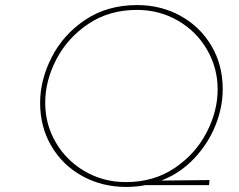

<svg xmlns="http://www.w3.org/2000/svg" viewBox="-20 -729 943 756"><path d="M857 -378Q857 -307 828.5 -235.5Q800 -164 745 -105.5Q690 -47 615 -18L805 -20L803 0H552Q518 7 476 7Q382 7 304.5 -35.5Q227 -78 182.5 -153.5Q138 -229 138 -324Q138 -415 184 -504.5Q230 -594 316.5 -651.5Q403 -709 520 -709Q614 -709 691 -666.5Q768 -624 812.5 -548.5Q857 -473 857 -378ZM158 -324Q158 -240 199.5 -168.5Q241 -97 314 -54.5Q387 -12 476 -12Q585 -12 667 -67Q749 -122 793 -206.5Q837 -291 837 -377Q837 -461 795.5 -533Q754 -605 681 -647.5Q608 -690 519 -690Q410 -690 328 -635Q246 -580 202 -495.5Q158 -411 158 -324Z"/></svg>

Font: Josefin Sans Thin
Style: Italic
Weight: 200
Italic angle: -7°
Designer: Santiago Orozco
Foundry: Typemade
Version: Version 2.000